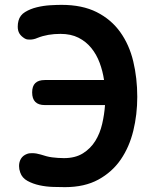

<svg xmlns="http://www.w3.org/2000/svg" viewBox="-20 -760 640 790"><path d="M544.8 -361.3Q544.8 -289 528.5 -222Q512.1 -155 476.8 -103.5Q441.4 -52 384.7 -21Q328 10 247.3 10Q226.9 10 198.6 9.1Q170.3 8.3 142.8 2.4Q115.4 -3.5 93.1 -15.7Q70.9 -27.8 63.3 -50.1Q60.7 -57.5 59.5 -63.9Q58.4 -70.2 58.4 -76.9Q58.4 -93.8 66.3 -107Q74.2 -120.1 90.8 -126.5Q95.8 -128.5 101.3 -129.2Q106.8 -129.8 111.8 -129.8Q121.2 -129.8 130 -128.3Q138.7 -126.8 147.8 -124.1Q160.1 -120.1 171.4 -117.1Q182.7 -114.1 194.5 -112.6Q206.3 -111.1 218.3 -110.3Q230.2 -109.4 243.1 -109.4Q289.9 -109.4 321.4 -129.2Q352.9 -149 372.2 -180.2Q391.5 -211.4 400.4 -250.2Q409.4 -289 412.1 -327.7H164.3Q138.3 -327.7 125.3 -340.7Q112.3 -353.7 112.3 -379.7Q112.3 -405.7 125.3 -418.2Q138.3 -430.7 164.3 -430.7H408.1Q402.8 -467 390.1 -501.3Q377.4 -535.6 355.8 -562.3Q334.2 -589 303 -604.8Q271.8 -620.6 228.8 -620.6Q202.5 -620.6 179.1 -616.6Q155.7 -612.6 133.9 -603.9Q126.4 -600.5 118.6 -598.8Q110.8 -597.1 103.7 -597.1Q98.3 -597.1 93.2 -597.6Q88.1 -598.1 82 -601.5Q66.8 -610.7 59.9 -622.2Q53 -633.7 53 -650.2Q53 -656.7 53.7 -662.5Q54.4 -668.3 56.1 -674.8Q62.2 -697.7 83.4 -710.6Q104.7 -723.6 131.6 -730.1Q158.5 -736.7 186.4 -738.4Q214.3 -740 233 -740Q318.7 -740 378.1 -710Q437.4 -680 474.6 -628.1Q511.8 -576.3 528.3 -507.4Q544.8 -438.6 544.8 -361.3Z"/></svg>

Font: Maple Mono
Style: Regular
Weight: 400
Monospace: yes
Designer: subframe7536
Version: Version 7.300